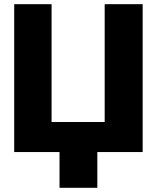

<svg xmlns="http://www.w3.org/2000/svg" viewBox="-20 -727 750 918"><path d="M47.9 -707H226.6V-143.6H480.5V-707H662.1V0H445.3V170.9H264.6V0H47.9Z"/></svg>

Font: Pretendard Std Black
Style: Regular
Weight: 900
Designer: Base glyphs from Inter by Rasmus Andersson; Hangeul glyphs from Noto Sans CJK(Source Han Sans) by Jang Soo-young and Kan
Foundry: Kil Hyung-jin
Version: Version 1.309